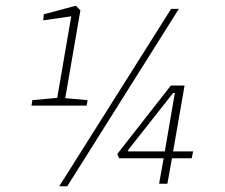

<svg xmlns="http://www.w3.org/2000/svg" viewBox="-20 -642 785 671"><path d="M286 -292 283 -273H90L93 -292L180 -300L229 -585L131 -571L133 -592L245 -622L261 -606L208 -299ZM650 -89H581L565 0H536L552 -89H396L390 -104L577 -343H625L585 -113H655ZM556 -113 591 -317H585L428 -118V-113ZM578 -611H605L215 9H187Z"/></svg>

Font: Grenze Thin
Style: Italic
Weight: 250
Italic angle: -10°
Designer: Renata Polastri
Foundry: Omnibus-Type
Version: Version 1.002; ttfautohint (v1.8)